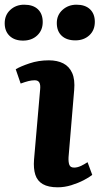

<svg xmlns="http://www.w3.org/2000/svg" viewBox="-61 -784 424 818"><path d="M110 -403Q112 -423 106.5 -432.5Q101 -442 87 -442Q74 -442 60 -438.5Q46 -435 27 -428L6 -489Q26 -501 64.5 -514Q103 -527 147 -527Q183 -527 208.5 -514Q234 -501 246.5 -473Q259 -445 255 -400L231 -114Q230 -93 234.5 -81.5Q239 -70 255 -70Q268 -70 282.5 -76.5Q297 -83 312 -93L332 -39Q320 -29 296 -16.5Q272 -4 243 5Q214 14 185 14Q145 14 121.5 0.5Q98 -13 89.5 -39.5Q81 -66 84 -104ZM-41 -685Q-41 -720 -17 -742Q7 -764 42 -764Q80 -764 100.5 -744.5Q121 -725 121 -690Q121 -655 97.5 -633Q74 -611 37 -611Q1 -611 -20 -631Q-41 -651 -41 -685ZM181 -686Q181 -720 205.5 -742Q230 -764 265 -764Q302 -764 322.5 -744.5Q343 -725 343 -691Q343 -655 319.5 -633.5Q296 -612 260 -612Q223 -612 202 -631.5Q181 -651 181 -686Z"/></svg>

Font: Literata 18pt
Style: Bold Italic
Weight: 700
Italic angle: -2°
Designer: Latin by Veronika Burian and Jose Scaglione. Greek by Irene Vlachou. Cyrillic by Vera Evstafieva
Foundry: TypeTogether
Version: Version 3.103;gftools[0.9.29]